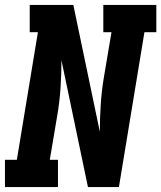

<svg xmlns="http://www.w3.org/2000/svg" viewBox="-21 -755 651 775"><path d="M-1 0V-110H47L132 -625H99V-735H275L382 -223Q382 -277 385.5 -332Q389 -387 398 -441L429 -625H396V-735H610V-625H562L459 0H334L227 -512Q227 -458 223.5 -403Q220 -348 211 -294L180 -110H213V0Z"/></svg>

Font: Iosevka Curly Slab XBdExObl
Style: Regular
Weight: 800
Width: 7
Italic angle: -9°
Monospace: yes
Designer: Belleve Invis
Foundry: Belleve Invis
Version: Version 11.1.0; ttfautohint (v1.8.3)